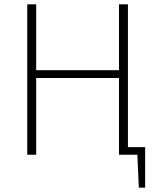

<svg xmlns="http://www.w3.org/2000/svg" viewBox="-20 -710 720 881"><path d="M646 -35V0H526V-35ZM646 -7V151H617L610 -7ZM146 -690V0H105V-690ZM537 -388V-352H138V-388ZM567 -690V0H526V-690Z"/></svg>

Font: Exo 2 ExtraLight
Style: Regular
Weight: 250
Designer: Natanael Gama
Foundry: Natanael Gama
Version: Version 2.010